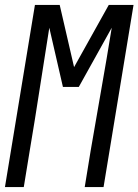

<svg xmlns="http://www.w3.org/2000/svg" viewBox="-25 -755 559 775"><path d="M-5 0 116 -735H216L274 -484L414 -735H514L393 0H317L341 -147Q362 -271 384 -395Q406 -519 426 -643L293 -404H229L174 -643Q154 -519 135 -395Q116 -271 95 -147L71 0Z"/></svg>

Font: Iosevka Term Curly Oblique
Style: Regular
Weight: 400
Italic angle: -9°
Designer: Belleve Invis
Foundry: Belleve Invis
Version: Version 32.3.0